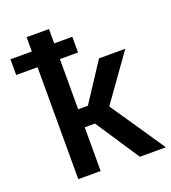

<svg xmlns="http://www.w3.org/2000/svg" viewBox="-177 -852 849 953"><g transform="rotate(-20 248.0 -375.0)"><path d="M245.1 -231H190.9V0H72.8V-591.3H-40V-674.3H72.8V-750H190.9V-674.3H286.6V-591.3H190.9V-326.2H242.2L374.5 -528.3H513.2L340.8 -286.6L535.6 0H397.9Z"/></g></svg>

Font: Roboto-o Medium
Style: Regular
Weight: 500
Designer: Google
Version: Version 2.134; 2016; ttfautohint (v1.6)